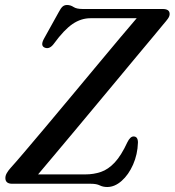

<svg xmlns="http://www.w3.org/2000/svg" viewBox="-20 -736 700 769"><path d="M344 0H29Q1.5 0 1.5 -23Q1.5 -33 7.5 -43.2Q13.5 -53.5 23 -64Q39.5 -82 76.5 -125.5Q113.5 -169 162.5 -227.2Q211.5 -285.5 265.2 -350Q319 -414.5 370.2 -476Q421.5 -537.5 462.8 -586.8Q504 -636 527.5 -663H342.5Q304.5 -663 270.5 -639.8Q236.5 -616.5 197 -562.5Q178.5 -536.5 158.5 -545.5Q140.5 -553.5 157 -582.5L215 -687Q223.5 -703.5 230.8 -709.8Q238 -716 248.5 -716Q262.5 -716 274.5 -708Q286.5 -700 311 -700H631.5Q659.5 -700 659.5 -680Q659.5 -671 652.5 -661.2Q645.5 -651.5 635 -639.5Q622.5 -624 594 -590Q565.5 -556 526.5 -509.2Q487.5 -462.5 442.8 -408.5Q398 -354.5 352 -299.5Q306 -244.5 263.8 -193.8Q221.5 -143 187.2 -102.5Q153 -62 132.5 -37.5H322Q355.5 -37.5 384.5 -47.5Q413.5 -57.5 439.5 -85.2Q465.5 -113 490 -166Q501.5 -189.5 515 -189.5Q532.5 -189.5 532.5 -165Q531 -117.5 513 -76.8Q495 -36 467.2 -11.5Q439.5 13 409.5 13Q392.5 13 379.5 6.5Q366.5 0 344 0Z"/></svg>

Font: Fraunces 72pt Soft
Style: Italic
Weight: 400
Italic angle: -16°
Version: Version 1.000;[b76b70a41]